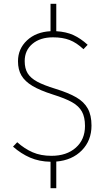

<svg xmlns="http://www.w3.org/2000/svg" viewBox="-20 -835 562 1003"><path d="M274 9V148H244V10Q185 9 137.5 -11.5Q90 -32 48 -69L70 -92Q108 -58 150.5 -39.5Q193 -21 249 -21Q328 -21 376 -63.5Q424 -106 424 -177Q424 -223 408 -252Q392 -281 356.5 -301Q321 -321 257 -341Q188 -363 149 -386.5Q110 -410 92 -440.5Q74 -471 74 -515Q74 -580 121 -624Q168 -668 244 -672V-815H274V-672Q326 -669 364 -651.5Q402 -634 438 -601L416 -578Q380 -612 343.5 -626Q307 -640 257 -640Q190 -640 149.5 -606Q109 -572 109 -516Q109 -477 124.5 -452Q140 -427 174 -408.5Q208 -390 270 -371Q338 -350 378.5 -326.5Q419 -303 438.5 -268Q458 -233 458 -179Q458 -101 407.5 -49.5Q357 2 274 9Z"/></svg>

Font: FiraGO UltraLight
Style: Regular
Weight: 200
Designer: bBox Type
Foundry: bBox Type GmbH
Version: Version 1.001